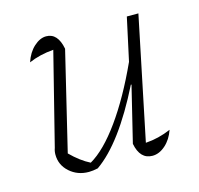

<svg xmlns="http://www.w3.org/2000/svg" viewBox="-79 -569 682 658"><g transform="rotate(-15 262.0 -240.0)"><path d="M330 -52 378 -249 376 -250Q284 -66 192 -2Q174 2 160 2Q120 2 92 -23Q64 -48 64 -85Q64 -97 68 -108L150 -434Q101 -430 62 -413Q73 -446 94.5 -465.5Q116 -485 138 -485Q179 -485 190 -427L106 -78Q140 -44 174 -27Q226 -57 282 -135Q338 -213 390 -327L423 -479H464L374 -44Q420 -47 464 -66Q453 -34 431 -14.5Q409 5 385 5Q341 5 330 -52Z"/></g></svg>

Font: Piazzolla ExtraLight
Style: Italic
Weight: 200
Italic angle: -11.3°
Designer: Juan Pablo del Peral
Foundry: Huerta Tipografica
Version: Version 1.330